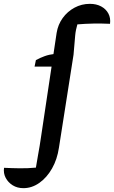

<svg xmlns="http://www.w3.org/2000/svg" viewBox="-145 -773 594 1000"><path d="M-23 207Q-55 207 -79 192Q-103 177 -115.5 153Q-128 129 -124 101Q-85 103 -42 103.5Q1 104 42 100Q48 62 53 35.5Q58 9 61.5 -13Q65 -35 69 -62L150 -602Q157 -645 181.5 -679Q206 -713 243 -733Q280 -753 323 -753Q357 -753 382 -739.5Q407 -726 419.5 -702.5Q432 -679 428 -649Q340 -653 258 -646Q254 -632 251 -618Q248 -604 246.5 -587Q245 -570 243 -546Q241 -522 238 -488L162 -4Q153 57 126 104.5Q99 152 60 179.5Q21 207 -23 207ZM176 -426H35L42 -460Q64 -472 87.5 -480.5Q111 -489 138 -492H186Z"/></svg>

Font: Piazzolla Thin
Style: Bold Italic
Weight: 700
Italic angle: -11.3°
Version: Version 2.005